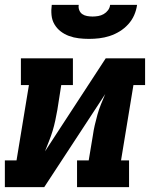

<svg xmlns="http://www.w3.org/2000/svg" viewBox="-21 -770 641 790"><path d="M-1 0V-110H47L98 -420H65V-530H279V-420H231L215 -318Q211 -296 206.5 -274.5Q202 -253 195.5 -231.5Q189 -210 180.5 -189Q172 -168 164 -147L414 -530H576V-420H528L477 -110H510V0H296V-110H344L361 -212Q364 -234 369 -255.5Q374 -277 380 -298.5Q386 -320 394.5 -341Q403 -362 412 -383L161 0ZM345 -610Q324 -610 303 -612.5Q282 -615 263 -622Q244 -629 228.5 -641Q213 -653 203 -670Q193 -687 191 -708Q189 -729 192 -750H303Q301 -739 305 -728.5Q309 -718 317.5 -712Q326 -706 337.5 -704Q349 -702 360 -702Q371 -702 383 -704Q395 -706 405.5 -712Q416 -718 423.5 -728Q431 -738 432 -750H543Q540 -728 531 -707.5Q522 -687 506.5 -670Q491 -653 471.5 -641Q452 -629 430.5 -622Q409 -615 387.5 -612.5Q366 -610 345 -610Z"/></svg>

Font: Iosevka Slab XBdExObl
Style: Regular
Weight: 800
Width: 7
Italic angle: -9°
Monospace: yes
Designer: Belleve Invis
Foundry: Belleve Invis
Version: Version 11.1.0; ttfautohint (v1.8.3)